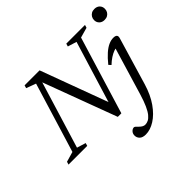

<svg xmlns="http://www.w3.org/2000/svg" viewBox="-233 -971 1490 1490"><g transform="rotate(-45 511.5 -226.0)"><path d="M555 -102.5 538 -94 702 -629.5 629 -652 636 -676H841.5L834 -652L750.5 -628.5L556 8.5H517L280.5 -626L298 -615.5L124 -46.5L197 -24L190 0H-15.5L-8 -24L75.5 -48L251 -622.5L171.5 -652L178.5 -676H343ZM917.5 -652Q917.5 -669 925.5 -682.8Q933.5 -696.5 947.2 -704.5Q961 -712.5 980 -712.5Q1007.5 -712.5 1023.5 -696.5Q1039.5 -680.5 1039.5 -656Q1039.5 -639 1031.8 -625.2Q1024 -611.5 1010 -603.5Q996 -595.5 977 -595.5Q950 -595.5 933.8 -611.5Q917.5 -627.5 917.5 -652ZM843.5 -22Q816.5 68 772.2 131Q728 194 676 226.8Q624 259.5 574.5 259.5Q540 259.5 523 243Q506 226.5 506 203Q506 181.5 519.2 167.8Q532.5 154 548 154Q552.5 154 559.5 159.5Q566.5 165 578.5 178Q591 190.5 602.5 196.5Q614 202.5 625 202.5Q642.5 202.5 659.5 194Q676.5 185.5 693.8 164.5Q711 143.5 728.2 105.5Q745.5 67.5 763.5 8L884.5 -395.5L900 -381Q883.5 -381.5 861.8 -373.5Q840 -365.5 815.8 -349.8Q791.5 -334 767 -310.5L750 -329Q785.5 -373 815.8 -399.5Q846 -426 873.2 -438.2Q900.5 -450.5 926 -450.5Q941 -450.5 949.5 -446.5Q958 -442.5 960.8 -434.5Q963.5 -426.5 960 -414Z"/></g></svg>

Font: Newsreader 16pt 16pt
Style: Italic
Weight: 400
Italic angle: -17°
Version: Version 1.003